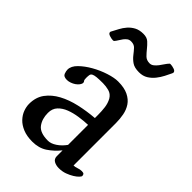

<svg xmlns="http://www.w3.org/2000/svg" viewBox="-220 -811 916 916"><g transform="rotate(45 238.0 -353.5)"><path d="M39 -101Q39 -146 62 -177Q85 -208 123 -228.5Q161 -249 209.5 -260Q258 -271 309 -275V-297Q309 -321 306 -345Q303 -369 292 -389Q280 -409 259.5 -414.5Q239 -420 219 -420Q192 -420 177 -418.5Q162 -417 154.5 -413Q147 -409 145.5 -401.5Q144 -394 144 -381Q144 -367 147.5 -363.5Q151 -360 151 -355Q151 -347 144.5 -338.5Q138 -330 128.5 -323.5Q119 -317 107.5 -313Q96 -309 86 -309Q63 -309 58 -322.5Q53 -336 53 -346Q53 -370 76.5 -393Q100 -416 133.5 -435Q167 -454 203 -465.5Q239 -477 264 -477Q306 -477 332.5 -464Q359 -451 373 -430Q387 -409 392 -382.5Q397 -356 397 -329V-43Q408 -43 420 -47.5Q432 -52 444 -52Q455 -52 458.5 -48Q462 -44 462 -37Q462 -33 454 -24.5Q446 -16 431.5 -7Q417 2 398 9Q379 16 356 16Q337 16 323 8Q309 0 309 -19V-57Q283 -25 252 -4.5Q221 16 177 16Q140 16 113.5 5Q87 -6 70.5 -23.5Q54 -41 46.5 -61.5Q39 -82 39 -101ZM133 -134Q133 -94 153 -67Q173 -40 227 -40Q247 -40 269.5 -55Q292 -70 309 -94V-229Q281 -228 250 -223.5Q219 -219 193 -209Q167 -199 150 -181Q133 -163 133 -134ZM107 -598Q98 -598 84 -602.5Q70 -607 70 -616Q70 -620 73 -624Q81 -639 90 -656Q99 -673 112 -688Q125 -703 143.5 -713Q162 -723 189 -723Q213 -723 226.5 -710.5Q240 -698 251.5 -683.5Q263 -669 275.5 -656.5Q288 -644 309 -644Q320 -644 329.5 -651.5Q339 -659 347 -669.5Q355 -680 362.5 -691.5Q370 -703 378 -711Q378 -712 384 -712Q393 -712 407 -707.5Q421 -703 421 -693Q421 -691 419 -687Q412 -672 402.5 -653.5Q393 -635 379.5 -618Q366 -601 347.5 -589.5Q329 -578 303 -578Q272 -578 255 -590Q238 -602 226.5 -617Q215 -632 204 -644Q193 -656 173 -656Q161 -656 153 -650Q145 -644 138.5 -635.5Q132 -627 126.5 -617.5Q121 -608 114 -600Q112 -598 107 -598Z"/></g></svg>

Font: Asar
Style: Regular
Weight: 400
Designer: Eben Sorkin
Foundry: Eben Sorkin, Pria Ravichandran
Version: Version 1.003; ttfautohint (v1.3) -l 8 -r 50 -G 0 -x 0 -H 45